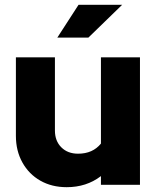

<svg xmlns="http://www.w3.org/2000/svg" viewBox="-20 -767 651 797"><path d="M257 10Q195 10 147.5 -17Q100 -44 73 -92.5Q46 -141 46 -203V-529H208V-225Q208 -182 234.5 -155.5Q261 -129 304 -129Q365 -129 399 -171V-529H561V0H399V-36Q339 10 257 10ZM218 -611 306 -747H487L347 -611Z"/></svg>

Font: Red Hat Display Black
Style: Regular
Weight: 900
Designer: Pentagram, MCKL
Foundry: Pentagram, MCKL
Version: Version 1.023; ttfautohint (v1.8.3)